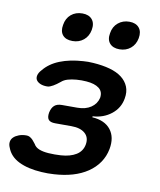

<svg xmlns="http://www.w3.org/2000/svg" viewBox="-87 -853 775 930"><g transform="rotate(10 300.0 -388.0)"><path d="M95 -478Q124 -514 173 -533.5Q222 -553 287 -557Q299 -558 311 -558Q323 -558 336 -557Q382 -554 418 -544Q454 -534 477.5 -516Q501 -498 511.5 -472.5Q522 -447 516 -414Q508 -366 469.5 -335.5Q431 -305 378 -302L377 -297Q439 -293 468 -256Q497 -219 486 -160Q479 -123 458.5 -93Q438 -63 406 -41.5Q374 -20 333 -8Q292 4 242 7Q227 8 211.5 8Q196 8 181 7Q113 3 68.5 -19Q24 -41 9 -82Q2 -97 4 -110.5Q6 -124 16 -133.5Q26 -143 42 -149Q58 -155 78 -155Q87 -155 93 -152Q99 -149 104.5 -144.5Q110 -140 114.5 -134Q119 -128 125 -121Q133 -106 151.5 -98.5Q170 -91 198 -89Q213 -88 228.5 -88Q244 -88 259 -89Q305 -92 334 -110Q363 -128 369 -162Q375 -197 352 -217Q329 -237 285 -237H205Q181 -237 172 -248Q163 -259 167 -283Q172 -307 185 -318.5Q198 -330 222 -330H297Q338 -330 364.5 -348Q391 -366 398 -396Q403 -427 381.5 -443.5Q360 -460 319 -463Q307 -464 295 -464Q283 -464 270 -463Q246 -461 227.5 -455.5Q209 -450 197 -439Q188 -432 180 -426Q172 -420 164.5 -416Q157 -412 150 -409Q143 -406 135 -406Q115 -406 101.5 -412Q88 -418 82 -427.5Q76 -437 79 -450.5Q82 -464 95 -478ZM449 -644Q417 -644 401 -662.5Q385 -681 391 -713Q396 -746 419 -765Q442 -784 474 -784Q506 -784 522 -765Q538 -746 532 -713Q526 -681 503.5 -662.5Q481 -644 449 -644ZM218 -644Q185 -644 169.5 -662.5Q154 -681 160 -713Q165 -746 187.5 -765Q210 -784 243 -784Q275 -784 291 -765Q307 -746 301 -713Q295 -681 272.5 -662.5Q250 -644 218 -644Z"/></g></svg>

Font: Maple Mono NL SemiBold
Style: Italic
Weight: 600
Italic angle: -10°
Monospace: yes
Designer: subframe7536
Version: Version 7.000